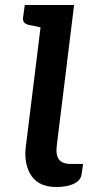

<svg xmlns="http://www.w3.org/2000/svg" viewBox="-20 -741 388 767"><path d="M205 6Q135 6 105 -39.5Q75 -85 83 -154L153 -721H276L207 -161Q202 -122 215.5 -104Q229 -86 264 -86H312L306 -46Q304 -27 289 -15.5Q274 -4 252 1Q230 6 205 6ZM179 -721 155 -629 93 -642Q82 -645 76.5 -651.5Q71 -658 72 -670L79 -721Z"/></svg>

Font: Aleo SemiBold
Style: Italic
Weight: 600
Italic angle: -7°
Designer: Alessio Laiso
Foundry: Alessio Laiso
Version: Version 2.001;gftools[0.9.29]